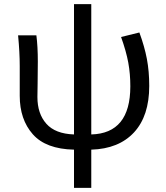

<svg xmlns="http://www.w3.org/2000/svg" viewBox="-20 -715 809 934"><path d="M424 199H340V13Q203 10 139.5 -62Q76 -134 76 -249V-394Q76 -460 68 -543H157Q164 -488 164 -416L163 -308L162 -243Q162 -162 205.5 -113Q249 -64 340 -61V-695H424V-61Q614 -66 614 -295Q614 -356 604 -410.5Q594 -465 569 -535L658 -557Q683 -489 694.5 -428.5Q706 -368 706 -297Q706 -151 632 -71Q558 9 424 13Z"/></svg>

Font: Source Han Sans & Saira Hybrid
Style: Regular
Weight: 400
Designer: Ryoko NISHIZUKA 西塚涼子 (kana & ideographs); Paul D. Hunt (Latin, Greek & Cyrillic); Wenlong ZHANG 张文龙 (bopomofo); Sandoll 
Foundry: Adobe Systems Incorporated
Version: Version 1.00;August 2, 2021;FontCreator 13.0.0.2675 64-bit